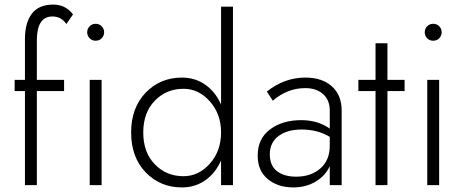

<svg xmlns="http://www.w3.org/2000/svg" viewBox="-20 -809 2029 839"><path d="M270 -704Q248 -737 209 -737Q141 -737 141 -632V-460H260V-411H141V0H89V-411H44V-460H89V-638Q89 -710 119.5 -749.5Q150 -789 212 -789Q267 -789 299 -746Z M372 -460H424V0H372ZM371.5 -642Q361 -653 361 -668Q361 -683 371.5 -694Q382 -705 398 -705Q414 -705 424.5 -694Q435 -683 435 -668Q435 -653 424.5 -642Q414 -631 398 -631Q382 -631 371.5 -642Z M782 -39Q848 -39 897 -94Q946 -149 946 -230Q946 -311 897 -366Q848 -421 782 -421Q707 -421 656.5 -369Q606 -317 606 -230Q606 -143 656.5 -91Q707 -39 782 -39ZM775 -470Q833 -470 877.5 -438.5Q922 -407 946 -352V-780H998V0H946V-108Q922 -53 877.5 -21.5Q833 10 775 10Q680 10 616.5 -56Q553 -122 553 -230Q553 -338 616.5 -404Q680 -470 775 -470Z M1172 -369 1146 -409Q1223 -470 1314 -470Q1388 -470 1430.5 -431.5Q1473 -393 1473 -326V0H1421V-83Q1402 -41 1359.5 -15.5Q1317 10 1262 10Q1194 10 1150 -26.5Q1106 -63 1106 -129Q1106 -203 1160 -243.5Q1214 -284 1296 -284Q1369 -284 1421 -247V-326Q1421 -372 1391.5 -398Q1362 -424 1314 -424Q1236 -424 1172 -369ZM1159 -135Q1159 -85 1190.5 -61Q1222 -37 1274 -37Q1339 -37 1380 -73Q1421 -109 1421 -172V-211Q1368 -243 1298 -243Q1235 -243 1197 -214.5Q1159 -186 1159 -135Z M1621 -620H1673V-460H1748V-411H1673V0H1621V-411H1546V-460H1621Z M1847 -460H1899V0H1847ZM1846.5 -642Q1836 -653 1836 -668Q1836 -683 1846.5 -694Q1857 -705 1873 -705Q1889 -705 1899.5 -694Q1910 -683 1910 -668Q1910 -653 1899.5 -642Q1889 -631 1873 -631Q1857 -631 1846.5 -642Z"/></svg>

Font: Renner* Light
Style: Light
Weight: 300
Version: Version 003.000 ; ttfautohint (v0.97) -l 8 -r 50 -G 200 -x 1